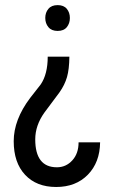

<svg xmlns="http://www.w3.org/2000/svg" viewBox="-20 -558 461 766"><path d="M246.6 -522.7Q258.8 -507.8 258.8 -486.3Q258.8 -464.8 246.6 -449.7Q234.4 -434.6 210 -434.6Q185.5 -434.6 173.1 -449.7Q160.6 -464.8 160.6 -486.3Q160.6 -507.8 173.1 -522.7Q185.5 -537.6 210 -537.6Q234.4 -537.6 246.6 -522.7ZM120.6 -2Q120.6 109.4 207 109.4Q243.2 109.4 268.3 82Q293.5 54.7 293.5 9.8H379.4Q378.4 89.8 330.6 138.9Q282.7 188 204.1 188Q125.5 188 80.1 139.4Q34.7 90.8 34.7 5.4Q34.7 -80.1 100.1 -167L142.1 -220.7Q170.4 -261.7 170.4 -332H256.8Q256.3 -281.7 247.3 -250.5Q238.3 -219.2 217.3 -189.5L157.2 -108.9Q120.6 -57.6 120.6 -2Z"/></svg>

Font: RobotoCondensed-Regular
Style: Regular
Weight: 400
Designer: Google
Version: Version 2.001201; 2014